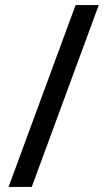

<svg xmlns="http://www.w3.org/2000/svg" viewBox="-20 -738 422 762"><path d="M372 -718H280L14 4H106Z"/></svg>

Font: Noto Sans Lao Looped Condensed Medium
Style: Regular
Weight: 500
Width: 3
Designer: Mark Frömberg, Ben Mitchell
Foundry: The Fontpad Ltd
Version: Version 1.002